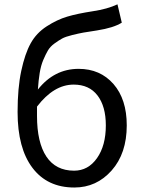

<svg xmlns="http://www.w3.org/2000/svg" viewBox="-20 -836 647 869"><path d="M315.4 -63.5Q378.9 -63.5 418.9 -120.1Q459 -176.8 459 -268.6Q459 -354.5 421.4 -403.8Q383.8 -453.1 313.5 -453.1Q223.6 -453.1 147.5 -353.5V-311.5Q147.5 -191.4 189.9 -127.4Q232.4 -63.5 315.4 -63.5ZM511.7 -816.4 531.2 -733.4Q494.1 -710 418.9 -698.2Q378.9 -692.4 357.4 -688.5Q335.9 -684.6 306.2 -677.2Q276.4 -669.9 261.2 -661.6Q246.1 -653.3 226.6 -639.2Q207 -625 196.8 -607.4Q186.5 -589.8 175.8 -564.5Q165 -539.1 159.7 -505.9Q154.3 -472.7 151.4 -430.7Q225.6 -524.4 335.9 -524.4Q433.6 -524.4 493.7 -455.6Q553.7 -386.7 553.7 -268.6Q553.7 -141.6 485.4 -64.5Q417 12.7 316.4 12.7Q194.3 12.7 127 -76.2Q59.6 -165 59.6 -329.1Q59.6 -437.5 76.2 -515.1Q92.8 -592.8 118.7 -639.6Q144.5 -686.5 191.4 -716.8Q238.3 -747.1 284.2 -760.7Q330.1 -774.4 400.4 -785.2Q465.8 -794.9 511.7 -816.4Z"/></svg>

Font: GenYoGothic TW TTF Regular
Style: Regular
Weight: 400
Version: Version 1.300